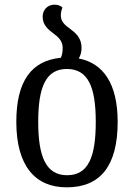

<svg xmlns="http://www.w3.org/2000/svg" viewBox="-20 -792 576 824"><path d="M318 -541C326 -554 330 -569 330 -587C330 -630 304 -651 280 -669C259 -684 241 -699 241 -726C241 -736 243 -747 248 -760C240 -767 229 -772 214 -772C184 -772 163 -750 163 -720C163 -685 186 -666 210 -648C231 -633 249 -615 249 -587C249 -571 247 -556 241 -544C115 -532 50 -444 50 -269C50 -79 132 12 266 12C410 12 485 -79 485 -269C485 -433 423 -521 318 -541ZM268 -40C178 -40 144 -118 144 -269C144 -419 177 -496 267 -496C358 -496 391 -419 391 -269C391 -118 359 -40 268 -40Z"/></svg>

Font: Noto Serif Georgian SemiCondensed
Style: Regular
Weight: 400
Width: 4
Designer: Monotype Design Team, Akaki Razmadze
Foundry: Google LLC
Version: Version 2.003